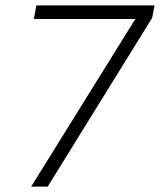

<svg xmlns="http://www.w3.org/2000/svg" viewBox="-20 -688 590 708"><path d="M95 0 479 -618H105L114 -668H550L541 -622L156 0Z"/></svg>

Font: Gantari Light
Style: Italic
Weight: 300
Italic angle: -10°
Version: Version 1.000